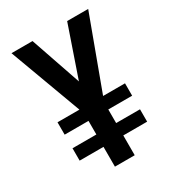

<svg xmlns="http://www.w3.org/2000/svg" viewBox="-178 -838 855 941"><g transform="rotate(-30 250.0 -367.5)"><path d="M194 0V-112H59V-182H194V-259H59V-329H183L33 -735H152L250 -450L348 -735H467L317 -329H441V-259H306V-182H441V-112H306V0Z"/></g></svg>

Font: Iosevka Term
Style: Bold
Weight: 700
Monospace: yes
Designer: Belleve Invis
Foundry: Belleve Invis
Version: Version 30.0.1